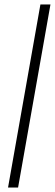

<svg xmlns="http://www.w3.org/2000/svg" viewBox="-20 -740 246 860"><path d="M16 100 161 -720H206L61 100Z"/></svg>

Font: DM Sans 18pt ExtraLight
Style: Italic
Weight: 250
Italic angle: -10°
Designer: Colophon Foundry, Jonny Pinhorn
Foundry: Colophon Foundry
Version: Version 4.004;gftools[0.9.30]